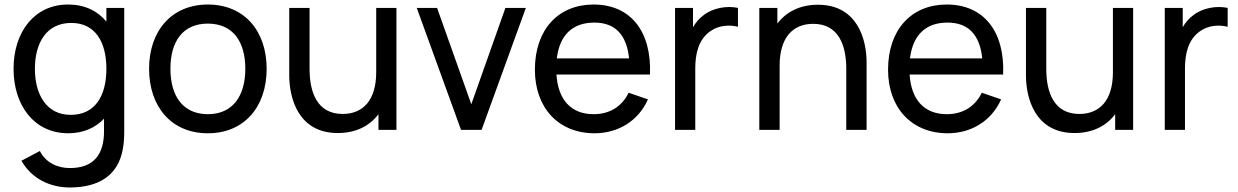

<svg xmlns="http://www.w3.org/2000/svg" viewBox="-20 -575 5480 850"><path d="M451 -479.5C411.5 -527 355 -555 281.5 -555C131.5 -555 40 -432.5 40 -270.5C40 -108.5 131 15 282 15C348.5 15 402 -9 440.5 -49.5V2.5C441.5 112.5 392 169 289 169C236.5 169 183 146.5 156.5 93.5L75 136.5C120 217 203.5 255 288.5 255C417.5 255 502.5 201.5 523.5 86.5C528.5 60 530 33.5 530 3.5V-540H451ZM293 -66.5C186.5 -66.5 134.5 -155.5 134.5 -270.5C134.5 -384.5 185.5 -473.5 295.5 -473.5C401 -473.5 451 -390 451 -270.5C451 -152 402 -66.5 293 -66.5Z M900 15C1060.5 15 1160.5 -101 1160.5 -270.5C1160.5 -437.5 1062 -555 900 -555C741.5 -555 640 -440 640 -270.5C640 -103 738.5 15 900 15ZM900 -69.5C791 -69.5 734.5 -148.5 734.5 -270.5C734.5 -388.5 787 -470.5 900 -470.5C1010.5 -470.5 1066 -392 1066 -270.5C1066 -151.5 1011.5 -69.5 900 -69.5Z M1645.5 -255.5C1645.5 -130.5 1586.5 -70.5 1497 -70.5C1383 -70.5 1350.5 -168 1350.5 -269.5V-540H1260.5V-241.5C1260.5 -139 1301.5 14 1475.5 14C1553.5 14 1615.5 -16 1655.5 -69.5V0H1735V-540H1645.5Z M2112 0 2308 -540H2217.5L2066.5 -113.5L1915 -540H1825L2021 0Z M2857.5 -245C2865.5 -437 2770.5 -555 2608 -555C2451 -555 2348 -443.5 2348 -266.5C2348 -97.5 2452.5 15 2612 15C2716.5 15 2806 -39.5 2848.5 -135L2763 -164.5C2733 -103 2679 -69.5 2608 -69.5C2508.5 -69.5 2450.5 -133 2443.5 -245ZM2611 -475C2702.5 -475 2754 -422.5 2765 -316.5H2445C2457.5 -419 2514 -475 2611 -475Z M3094 -507C3076 -494 3060 -475.5 3048 -454.5V-540H2968.5V0H3058V-271C3058 -335 3071 -398.5 3123.5 -436C3161 -463.5 3209.5 -466 3247 -456.5V-540C3199 -550.5 3135.5 -540.5 3094 -507Z M3601.5 -554C3523.5 -554 3461.5 -524 3421.5 -470.5V-540H3341.5V0H3431.5V-284.5C3431.5 -409.5 3490.5 -469.5 3580 -469.5C3694 -469.5 3726.5 -372 3726.5 -270.5V0H3816.5V-298.5C3816.5 -401 3775.5 -554 3601.5 -554Z M4421 -245C4429 -437 4334 -555 4171.5 -555C4014.5 -555 3911.5 -443.5 3911.5 -266.5C3911.5 -97.5 4016 15 4175.5 15C4280 15 4369.5 -39.5 4412 -135L4326.5 -164.5C4296.5 -103 4242.5 -69.5 4171.5 -69.5C4072 -69.5 4014 -133 4007 -245ZM4174.5 -475C4266 -475 4317.5 -422.5 4328.5 -316.5H4008.5C4021 -419 4077.5 -475 4174.5 -475Z M4907 -255.5C4907 -130.5 4848 -70.5 4758.5 -70.5C4644.5 -70.5 4612 -168 4612 -269.5V-540H4522V-241.5C4522 -139 4563 14 4737 14C4815 14 4877 -16 4917 -69.5V0H4996.5V-540H4907Z M5262 -507C5244 -494 5228 -475.5 5216 -454.5V-540H5136.5V0H5226V-271C5226 -335 5239 -398.5 5291.5 -436C5329 -463.5 5377.5 -466 5415 -456.5V-540C5367 -550.5 5303.5 -540.5 5262 -507Z"/></svg>

Font: Hauora Medium
Style: Regular
Weight: 500
Designer: Wayne Shih
Foundry: WCYS
Version: Version 1.001;hotconv 1.0.109;makeotfexe 2.5.65596